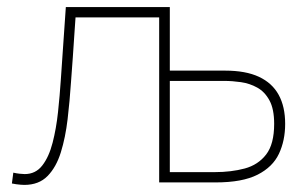

<svg xmlns="http://www.w3.org/2000/svg" viewBox="-20 -514 866 541"><path d="M48.5 7Q44 7 38.2 6.5Q32.5 6 26.2 5.2Q20 4.5 13.5 3L17.5 -27.5Q26 -25.5 35.2 -24.5Q44.5 -23.5 49.5 -23.5Q80.5 -23.5 99.2 -47.8Q118 -72 128.2 -111.8Q138.5 -151.5 143.5 -198.5Q148.5 -245.5 151.5 -291Q155 -341.5 158.5 -392.8Q162 -444 165.5 -494H458.5Q458.5 -438 458.5 -385Q458.5 -332 458.5 -271Q458.5 -204.5 458.5 -147.5Q458.5 -90.5 458.5 -29H585Q631.5 -29 669.5 -39.2Q707.5 -49.5 730 -78.8Q752.5 -108 752.5 -165Q752.5 -207 739.2 -231.2Q726 -255.5 704.8 -267.2Q683.5 -279 659 -282.5Q634.5 -286 612.5 -286H452.5L442 -315Q474.5 -315 523.2 -315Q572 -315 614.5 -315Q672.5 -315 709.8 -297.5Q747 -280 765.2 -246.8Q783.5 -213.5 783.5 -165Q783.5 -118 766 -80.8Q748.5 -43.5 705.8 -21.8Q663 0 587.5 0Q541.5 0 499.2 0Q457 0 428.5 0Q428.5 -56.5 428.5 -108.5Q428.5 -160.5 428.5 -221V-271Q428.5 -310.5 428.5 -346.5Q428.5 -382.5 428.5 -417.5Q428.5 -452.5 428.5 -489L446.5 -465H174L194.5 -489Q192 -455 189.8 -421Q187.5 -387 185.2 -352.8Q183 -318.5 180 -282Q176.5 -229.5 170.5 -178.2Q164.5 -127 151.5 -85Q138.5 -43 114 -18Q89.5 7 48.5 7Z"/></svg>

Font: Commissioner Thin
Style: Regular
Weight: 100
Designer: Kostas Bartsokas
Foundry: Kostas Bartsokas
Version: Version 1.001;gftools[0.9.23]